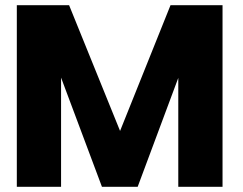

<svg xmlns="http://www.w3.org/2000/svg" viewBox="-20 -722 940 742"><path d="M840 -702V0H669V-421L512 0H374L216 -422V0H45V-702H247L444 -216L639 -702Z"/></svg>

Font: Poppins A&M
Style: Bold-A&M
Weight: 700
Designer: Ninad Kale (Devanagari), Jonny Pinhorn (Latin)
Foundry: Indian Type Foundry
Version: 4.004